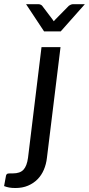

<svg xmlns="http://www.w3.org/2000/svg" viewBox="-109 -738 435 939"><path d="M0 0ZM187 -507.5 120.5 34Q117 65 105.5 92Q94 119 74.5 138.8Q55 158.5 28 170Q1 181.5 -33.5 181.5Q-51 181.5 -63.8 179.2Q-76.5 177 -89 172L-79.5 120.5Q-78 116 -75.8 113.8Q-73.5 111.5 -69.8 110.8Q-66 110 -60.2 110Q-54.5 110 -46 110Q-11 110 5.8 92Q22.5 74 28 34L94 -507.5ZM18.5 -717.5H79Q84.5 -717.5 89.5 -715.2Q94.5 -713 97 -710L147 -644L154 -634L163 -644L228 -710Q231.5 -712.5 237 -715Q242.5 -717.5 248 -717.5H306L188 -584.5H106.5Z"/></svg>

Font: Lato Medium
Style: Italic
Weight: 500
Italic angle: -7°
Designer: Lukasz Dziedzic
Foundry: tyPoland Lukasz Dziedzic
Version: Version 2.006; 2014-01-15